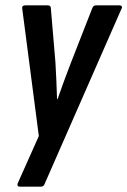

<svg xmlns="http://www.w3.org/2000/svg" viewBox="-20 -512 476 717"><path d="M53 185Q48 185 46 181.5Q44 178 46 173L125 -4L63 -480Q62 -486 65 -489Q68 -492 74 -492H159Q170 -492 170 -480L187 -279Q189 -245 190.5 -211Q192 -177 193 -142H195Q207 -176 219.5 -210.5Q232 -245 245 -278L324 -480Q328 -492 338 -492H427Q432 -492 434.5 -488.5Q437 -485 434 -480L147 174Q143 185 134 185Z"/></svg>

Font: Sofia Sans Condensed
Style: Bold Italic
Weight: 700
Italic angle: -9°
Version: Version 4.100